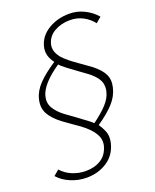

<svg xmlns="http://www.w3.org/2000/svg" viewBox="-190 -920 986 1223"><g transform="rotate(-20 302.5 -309.0)"><path d="M485.8 -271Q489.7 -285.6 489.7 -299.6Q489.7 -313.5 487.3 -325Q484.9 -336.4 479 -347.7Q473.1 -358.9 466.6 -367.7Q460 -376.5 450.2 -386.2Q440.4 -396 432.1 -403.1Q423.8 -410.2 412.1 -418.9Q411.1 -419.9 370.4 -449Q329.6 -478 296.9 -503.2Q264.2 -528.3 255.9 -539.1Q130.4 -453.6 110.8 -377Q100.1 -334.5 120.1 -299.1Q140.1 -263.7 183.1 -231Q184.1 -230.5 258.5 -176.3Q333 -122.1 345.2 -108.9Q403.8 -151.4 439.9 -190.4Q476.1 -229.5 485.8 -271ZM533.2 -279.8Q520.5 -226.6 480.2 -182.1Q439.9 -137.7 367.2 -87.9Q395 -45.4 401.9 -17.6Q408.7 10.3 399.9 47.9Q381.3 122.1 321.3 161.6Q261.2 201.2 182.1 201.2Q127 201.2 75.4 179.7Q23.9 158.2 -8.8 121.1L27.8 89.8Q56.6 123 100.3 141.1Q144 159.2 191.9 159.2Q251.5 159.2 294.7 131.8Q337.9 104.5 353 46.9Q362.8 5.4 340.8 -32.2Q318.4 -72.8 257.8 -118.2Q245.6 -127 209.5 -151.9Q173.3 -176.8 154.8 -190.9Q97.2 -234.4 75 -276.6Q52.7 -318.8 65.9 -373Q78.6 -424.8 120.6 -468.8Q162.6 -512.7 238.8 -563Q195.3 -619.1 210.9 -678.2Q226.6 -741.7 288.6 -780.3Q350.6 -818.8 433.1 -818.8Q485.4 -818.8 533 -795.4Q580.6 -772 613.8 -732.9L577.1 -702.1Q549.3 -737.3 509.8 -758.1Q470.2 -778.8 422.9 -778.8Q361.8 -778.8 315.9 -752Q270 -725.1 257.8 -675.8Q246.1 -628.9 286.1 -581.1Q298.8 -565.9 329.1 -541Q345.2 -527.8 381.8 -502Q386.2 -499 416.7 -477.3Q447.3 -455.6 459 -446.8Q509.3 -407.2 527.6 -368.7Q545.9 -330.1 533.2 -279.8Z"/></g></svg>

Font: Sinkin Sans 200 X Light Italic
Style: Regular
Weight: 200
Italic angle: -112°
Designer: Keith Bates
Foundry: K-Type
Version: Sinkin Sans (version 1.0)  by Keith Bates   •   © 2014   www